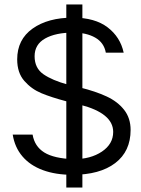

<svg xmlns="http://www.w3.org/2000/svg" viewBox="-20 -770 630 860"><path d="M37 -167H126Q135 -114 178.5 -87Q222 -60 310 -57Q386 -57 436.5 -91Q487 -125 487 -179Q487 -263 339 -301L284 -315L278 -316Q210 -334 165.5 -352.5Q121 -371 89 -407.5Q57 -444 57 -504Q57 -593 126 -642Q195 -691 307 -691Q405 -691 462 -647.5Q519 -604 534 -534H454Q446 -579 406.5 -601.5Q367 -624 308 -624Q229 -624 182 -597.5Q135 -571 135 -518Q135 -465 174.5 -437.5Q214 -410 284 -391L339 -378Q408 -361 457.5 -338Q507 -315 536 -278Q565 -241 565 -188Q565 -92 496 -39.5Q427 13 304 13Q229 13 172 -8Q115 -29 80.5 -69.5Q46 -110 37 -167ZM277 -750H349V70H277Z"/></svg>

Font: Teachers[wght]
Style: Regular
Weight: 400
Designer: Alfredo Marco Pradil & Chank Diesel
Version: Version 1.000;Glyphs 3.1.2 (3151)